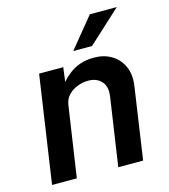

<svg xmlns="http://www.w3.org/2000/svg" viewBox="-108 -809 789 895"><g transform="rotate(-15 286.0 -361.5)"><path d="M32.5 0 108.5 -517H225L216 -448Q233 -468 255 -485Q277 -502 306.2 -512.5Q335.5 -523 375 -523Q421.5 -523 458 -501.5Q494.5 -480 512.8 -439.5Q531 -399 522 -342.5L472 0H352L400.5 -328.5Q407.5 -375.5 384.2 -400.8Q361 -426 322 -426Q294.5 -426 268.5 -416.2Q242.5 -406.5 224.5 -387.5Q206.5 -368.5 202.5 -340.5L152 0ZM289.5 -577.5 408.5 -723H538.5L380 -577.5Z"/></g></svg>

Font: Public Sans Thin SemiBold
Style: Italic
Weight: 600
Italic angle: -8°
Version: Version 2.001